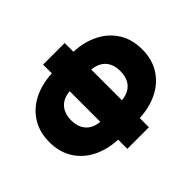

<svg xmlns="http://www.w3.org/2000/svg" viewBox="-170 -982 1257 1257"><g transform="rotate(-45 458.5 -354.0)"><path d="M358.5 36V-49Q261.5 -53.5 187 -91.5Q112.5 -129.5 70.5 -196.8Q28.5 -264 28.5 -356Q28.5 -448 70.5 -515.2Q112.5 -582.5 187 -620.5Q261.5 -658.5 358.5 -663V-744H558.5V-663Q655.5 -658.5 730 -620.5Q804.5 -582.5 846.5 -515.2Q888.5 -448 888.5 -356Q888.5 -264 846.5 -196.8Q804.5 -129.5 730 -91.5Q655.5 -53.5 558.5 -49V36ZM358.5 -214V-498Q318 -494.5 289.5 -477Q261 -459.5 245.8 -429Q230.5 -398.5 230.5 -356Q230.5 -313.5 245.8 -283Q261 -252.5 289.5 -235Q318 -217.5 358.5 -214ZM558.5 -214Q599 -217.5 627.8 -235Q656.5 -252.5 671.5 -283Q686.5 -313.5 686.5 -356Q686.5 -398.5 671.5 -429Q656.5 -459.5 627.8 -477Q599 -494.5 558.5 -498Z"/></g></svg>

Font: Geologica Black
Style: Regular
Weight: 900
Designer: Sindre Bremnes, Frode Helland
Foundry: Monokrom Skriftforlag AS
Version: Version 1.010;gftools[0.9.28]